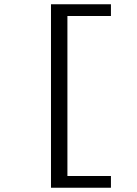

<svg xmlns="http://www.w3.org/2000/svg" viewBox="-20 -728 640 900"><path d="M219 152V-708H500V-653H296V97H500V152Z"/></svg>

Font: SauceCodePro Nerd Font Mono
Style: Regular
Weight: 500
Monospace: yes
Designer: Paul D. Hunt, Teo Tuominen
Foundry: Adobe Systems Incorporated
Version: Version 2.030;PS 1.000;hotconv 16.6.51;makeotf.lib2.5.65220;